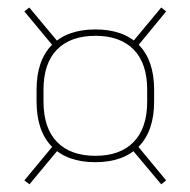

<svg xmlns="http://www.w3.org/2000/svg" viewBox="-20 -567 508 512"><path d="M234 -134.5Q159 -134.5 118.2 -176.2Q77.5 -218 77.5 -296.5V-327.5Q77.5 -406 118.5 -447.2Q159.5 -488.5 234.5 -488.5Q309.5 -488.5 350.2 -447.2Q391 -406 391 -327.5V-296.5Q391 -218 350 -176.2Q309 -134.5 234 -134.5ZM234.5 -151.5Q300.5 -151.5 336.5 -188.5Q372.5 -225.5 372.5 -296.5V-327.5Q372.5 -398 336.5 -434.8Q300.5 -471.5 234.5 -471.5Q168 -471.5 132 -434.8Q96 -398 96 -327.5V-296.5Q96 -225.5 132 -188.5Q168 -151.5 234.5 -151.5ZM344 -181.5 423 -86 410 -75.5 330.5 -170ZM137.5 -170.5 58.5 -75.5 45 -86 125 -182.5ZM123.5 -442 45 -536.5 58 -547 137 -452.5ZM330.5 -451.5 410 -547 423 -536.5 344.5 -441Z"/></svg>

Font: Anek Gujarati Medium Thin
Style: Regular
Weight: 250
Version: Version 1.003